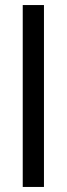

<svg xmlns="http://www.w3.org/2000/svg" viewBox="-20 -740 264 760"><path d="M70 0V-720H154V0Z"/></svg>

Font: DM Sans 12pt
Style: Regular
Weight: 400
Version: Version 4.004;gftools[0.9.30]